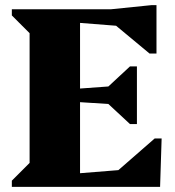

<svg xmlns="http://www.w3.org/2000/svg" viewBox="-20 -726 680 746"><path d="M26 0V-24L95 -93V-597L26 -666V-690H411L568 -706H588V-518H561L431 -626L291 -637V-382L401 -390L485 -468H512V-244H485L401 -322L291 -329V-53L440 -65L581 -188H608L602 0Z"/></svg>

Font: Platypi ExtraBold
Style: Regular
Weight: 800
Designer: David Sargent
Foundry: Bolt Cutter Type
Version: Version 1.200; ttfautohint (v1.8.4.7-5d5b)